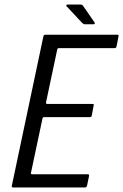

<svg xmlns="http://www.w3.org/2000/svg" viewBox="-20 -826 543 846"><path d="M38 0Q34 0 32.5 -2Q31 -4 32 -7L171 -665Q172 -673 181 -673H496Q502 -673 502.5 -671.5Q503 -670 502 -665L494 -623Q492 -617 490.5 -615.5Q489 -614 484 -614H241Q236 -614 234.5 -612.5Q233 -611 232 -607L183 -376Q182 -372 183.5 -370Q185 -368 188 -368H386Q392 -368 393 -366.5Q394 -365 392 -358L385 -320Q384 -314 382 -312Q380 -310 374 -310H176Q171 -310 169.5 -308.5Q168 -307 167 -303L117 -67Q116 -63 116.5 -60.5Q117 -58 123 -58H364Q371 -58 372 -56.5Q373 -55 372 -49L364 -10Q362 -3 360 -1.5Q358 0 352 0ZM354 -719Q350 -719 347.5 -721Q345 -723 341 -726L273 -799Q271 -801 272.5 -803.5Q274 -806 277 -806H334Q339 -806 341.5 -804.5Q344 -803 347 -799L396 -728Q398 -725 397.5 -722Q397 -719 392 -719Z"/></svg>

Font: Glory
Style: Italic
Weight: 400
Italic angle: -12°
Designer: Robert Leuschke
Foundry: Robert Leuschke
Version: Version 1.011